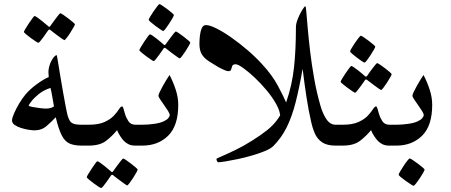

<svg xmlns="http://www.w3.org/2000/svg" viewBox="-20 -722 2234 952"><path d="M448.2 -52.2Q448.2 -36.1 442.4 -18.1Q436.5 0 410.6 0H384.8Q347.7 0 324.5 -10.5Q301.3 -21 285.9 -51.3Q270.5 -81.5 256.3 -140.6Q236.8 -119.6 211.7 -97.7Q186.5 -75.7 150.9 -75.7Q140.1 -75.7 121.8 -78.6Q103.5 -81.5 84.7 -87.4Q65.9 -93.3 52.7 -102.5Q39.6 -111.8 39.6 -125Q39.6 -136.2 49.8 -159.9Q60.1 -183.6 75.4 -209.5Q90.8 -235.4 106.4 -253.4Q127.4 -278.8 161.9 -304.2Q196.3 -329.6 221.7 -339.8Q221.7 -346.2 220.9 -352.1Q220.2 -357.9 220.2 -364.3Q220.2 -368.7 220.5 -372.8Q220.7 -377 221.7 -381.3Q226.6 -408.2 239.7 -428.5Q252.9 -448.7 261.2 -448.7Q262.2 -448.7 267.1 -417.7Q272 -386.7 278.8 -346.2Q285.6 -305.2 293.2 -262.2Q300.8 -219.2 306.9 -187.7Q313 -156.2 314.9 -149.9Q319.8 -134.8 325.2 -124.5Q330.6 -114.3 343.8 -108.9Q356.9 -103.5 384.8 -103.5H410.6Q436.5 -103.5 442.4 -85.9Q448.2 -68.4 448.2 -52.2ZM247.6 -194.3Q244.1 -212.9 240 -238.3Q235.8 -263.7 230.5 -286.1Q195.8 -274.9 171.6 -255.1Q147.5 -235.4 134.8 -218.3Q122.1 -201.2 122.1 -198.7Q122.1 -195.3 139.4 -191.9Q156.7 -188.5 177.2 -186Q197.8 -183.6 208 -183.6Q231.9 -183.6 247.6 -194.3ZM351.6 -601.6Q351.6 -598.6 344.5 -586.2Q337.4 -573.7 328.1 -559.1Q318.8 -544.4 310.3 -533.7Q301.8 -522.9 298.8 -522.9Q297.4 -522.9 286.9 -530.3Q276.4 -537.6 263.7 -547.1Q251 -556.6 241.2 -564.2Q231.4 -571.8 230.5 -572.8Q226.6 -575.7 224.1 -575.7Q221.7 -575.7 219.2 -571.8Q218.3 -571.3 211.9 -561.8Q205.6 -552.2 196.8 -540Q188 -527.8 180.4 -518.8Q172.9 -509.8 169.9 -509.8Q168 -509.8 157 -516.8Q146 -523.9 132.3 -533.9Q118.7 -543.9 108.6 -552.5Q98.6 -561 98.6 -563.5Q98.6 -566.9 106 -579.1Q113.3 -591.3 123 -606Q132.8 -620.6 141.1 -631.6Q149.4 -642.6 150.9 -642.6Q154.8 -642.6 165 -635.5Q175.3 -628.4 187 -618.9Q198.7 -609.4 207.5 -601.8Q216.3 -594.2 217.3 -593.8Q222.2 -588.9 224.1 -588.9Q227.1 -588.9 231 -595.2Q231.9 -596.2 238.5 -605.5Q245.1 -614.7 253.9 -626.7Q262.7 -638.7 270 -647.5Q277.3 -656.2 279.3 -656.2Q282.2 -656.2 293.5 -648.7Q304.7 -641.1 318.1 -630.9Q331.5 -620.6 341.6 -612.1Q351.6 -603.5 351.6 -601.6Z M716.3 -52.2Q716.3 -30.8 710.4 -15.4Q704.6 0 678.2 0H651.9Q632.3 0 619.1 -5.9Q606 -11.7 594.2 -23.4Q585.9 -32.2 576.2 -46.9Q566.4 -61.5 560.5 -76.7Q536.6 -47.4 505.9 -23.7Q475.1 0 419.4 0H394.5Q368.2 0 362.1 -15.1Q356 -30.3 356 -52.2Q356 -73.7 362.1 -88.6Q368.2 -103.5 394.5 -103.5H419.4Q468.8 -103.5 498.5 -117.2Q528.3 -130.9 544.9 -148.9Q561.5 -167 570.1 -180.7Q578.6 -194.3 585 -194.3Q589.4 -194.3 592 -184.3Q594.7 -174.3 600.1 -156.2Q605 -139.2 616.5 -121.3Q627.9 -103.5 651.9 -103.5H678.2Q704.6 -103.5 710.4 -88.9Q716.3 -74.2 716.3 -52.2ZM662.6 118.7Q662.6 121.6 655.8 134Q648.9 146.5 639.4 161.1Q629.9 175.8 621.6 186.5Q613.3 197.3 610.4 197.3Q608.4 197.3 598.1 189.9Q587.9 182.6 575 173.1Q562 163.6 552.2 156Q542.5 148.4 542 147.5Q538.1 144.5 535.6 144.5Q533.2 144.5 530.3 148.4Q529.8 148.9 523.2 158.4Q516.6 168 508.1 180.2Q499.5 192.4 491.9 201.4Q484.4 210.4 481.4 210.4Q479.5 210.4 468.3 203.4Q457 196.3 443.6 186.3Q430.2 176.3 420.2 167.7Q410.2 159.2 410.2 156.7Q410.2 153.3 417.5 141.1Q424.8 128.9 434.6 114.3Q444.3 99.6 452.4 88.6Q460.4 77.6 462.4 77.6Q466.3 77.6 476.6 84.7Q486.8 91.8 498.5 101.3Q510.3 110.8 519 118.4Q527.8 126 528.8 126.5Q533.2 131.3 535.2 131.3Q538.6 131.3 542.5 125Q543 124 549.8 114.7Q556.6 105.5 565.4 93.5Q574.2 81.5 581.5 72.8Q588.9 64 590.8 64Q593.8 64 605 71.5Q616.2 79.1 629.6 89.4Q643.1 99.6 652.8 108.2Q662.6 116.7 662.6 118.7Z M863.8 -202.1Q863.8 -98.6 814 -49.3Q764.2 0 685.5 0H659.7Q636.7 0 629.6 -14.2Q622.6 -28.3 622.6 -52.2Q622.6 -76.7 630.4 -90.1Q638.2 -103.5 659.7 -103.5H685.5Q715.8 -103.5 746.6 -108.2Q777.3 -112.8 793.9 -121.6Q808.6 -128.4 815.2 -137.2Q821.8 -146 821.8 -150.9Q821.8 -158.2 813.2 -171.9Q804.7 -185.5 793.7 -200.9Q782.7 -216.3 774.2 -229.2Q765.6 -242.2 765.6 -247.6Q765.6 -252.4 772 -266.1Q778.3 -279.8 787.8 -296.6Q797.4 -313.5 806.4 -328.4Q815.4 -343.3 820.8 -350.1Q838.9 -315.4 851.3 -277.3Q863.8 -239.3 863.8 -202.1ZM842.3 -647.5Q842.3 -644.5 835.4 -632.1Q828.6 -619.6 818.8 -605Q809.1 -590.3 800.8 -579.3Q792.5 -568.4 789.1 -568.4Q787.1 -568.4 775.9 -575.7Q764.6 -583 751 -593.3Q737.3 -603.5 727.3 -612.3Q717.3 -621.1 717.3 -623.5Q717.3 -627 724.4 -639.2Q731.4 -651.4 741.5 -665.8Q751.5 -680.2 759.8 -690.9Q768.1 -701.7 770.5 -701.7Q773.4 -701.7 784.7 -694.3Q795.9 -687 809.3 -676.8Q822.8 -666.5 832.5 -658.2Q842.3 -649.9 842.3 -647.5ZM923.3 -510.7Q923.3 -507.8 916.5 -495.6Q909.7 -483.4 900.1 -468.8Q890.6 -454.1 882.3 -443.4Q874 -432.6 871.1 -432.6Q869.1 -432.6 858.9 -439.7Q848.6 -446.8 835.7 -456.5Q822.8 -466.3 813 -473.9Q803.2 -481.4 802.7 -481.9Q798.8 -484.9 796.4 -484.9Q793.9 -484.9 791 -481.4Q790.5 -480.5 783.9 -470.9Q777.3 -461.4 768.6 -449.5Q759.8 -437.5 752.4 -428.2Q745.1 -418.9 742.2 -418.9Q740.2 -418.9 729 -426.3Q717.8 -433.6 704.3 -443.6Q690.9 -453.6 680.9 -462.2Q670.9 -470.7 670.9 -473.1Q670.9 -476.1 678.2 -488.5Q685.5 -501 695.3 -515.6Q705.1 -530.3 713.1 -541Q721.2 -551.8 723.1 -551.8Q727.1 -551.8 737.3 -544.7Q747.6 -537.6 759.3 -528.3Q771 -519 779.8 -511.5Q788.6 -503.9 789.6 -502.9Q793.9 -498.5 795.9 -498.5Q799.3 -498.5 803.2 -504.4Q803.7 -505.4 810.5 -514.9Q817.4 -524.4 826.2 -536.1Q835 -547.9 842.3 -556.9Q849.6 -565.9 851.6 -565.9Q854.5 -565.9 865.7 -558.3Q877 -550.8 890.4 -540.5Q903.8 -530.3 913.6 -521.7Q923.3 -513.2 923.3 -510.7Z M1411.1 -171.4Q1411.1 -165 1409.4 -156.7Q1407.7 -148.4 1403.3 -141.1Q1401.4 -136.7 1395.5 -131.8Q1389.6 -127 1380.4 -127Q1369.6 -127 1369.6 -141.6Q1369.6 -168.9 1350.8 -203.6Q1332 -238.3 1302.7 -273.4Q1273.4 -308.6 1242.2 -337.9Q1210.9 -367.2 1185.3 -385.3Q1159.7 -403.3 1148.9 -403.3Q1134.8 -403.3 1131.6 -394.8Q1128.4 -386.2 1126.2 -377.7Q1124 -369.1 1112.3 -369.1Q1104 -369.1 1090.1 -375.7Q1076.2 -382.3 1066.4 -387.2Q1035.6 -405.3 1013.7 -419.7Q991.7 -434.1 980.2 -453.4Q968.8 -472.7 968.8 -504.9Q968.8 -520.5 970.9 -542.5Q973.1 -564.5 980 -581.1Q986.8 -597.7 1001 -597.7Q1020 -597.7 1053.7 -580.8Q1087.4 -564 1127.7 -535.6Q1168 -507.3 1208.3 -472.7Q1248.5 -438 1280.8 -402.3Q1330.1 -349.1 1358.9 -294.9Q1387.7 -240.7 1400.9 -209Q1404.3 -200.2 1407.7 -189Q1411.1 -177.7 1411.1 -171.4ZM1708 -52.2Q1708 -36.1 1702.1 -18.1Q1696.3 0 1669.9 0H1644.5Q1601.6 0 1577.6 -16.1Q1553.7 -32.2 1541.7 -59.1Q1529.8 -85.9 1522.9 -117.7Q1510.3 -171.4 1500 -238.3Q1489.7 -305.2 1480.5 -380.9Q1463.9 -285.6 1445.8 -214.6Q1427.7 -143.6 1401.6 -90.8Q1375.5 -38.1 1334.5 2.9Q1321.3 15.6 1292.7 27.3Q1264.2 39.1 1228.8 49.3Q1193.4 59.6 1158.7 66.9Q1124 74.2 1097.7 78.4Q1071.3 82.5 1062 82.5Q1058.6 82.5 1055.9 76.7Q1053.2 70.8 1053.2 65.9Q1053.2 64 1080.1 52.5Q1106.9 41 1147.5 21.5Q1188 2 1229.5 -24.4Q1273.4 -51.8 1305.2 -77.1Q1336.9 -102.5 1359.6 -135Q1382.3 -167.5 1399.4 -216.3Q1428.2 -299.3 1437.7 -386.7Q1447.3 -474.1 1447.3 -587.4Q1447.3 -605 1457 -629.4Q1466.8 -653.8 1478.3 -672.4Q1489.7 -690.9 1494.1 -690.9Q1496.6 -690.9 1499 -661.4Q1501.5 -631.8 1505.9 -581.1Q1510.3 -530.3 1517.8 -466.6Q1525.4 -402.8 1537.6 -333.5Q1549.8 -264.2 1568.8 -198.2Q1580.6 -157.2 1598.9 -130.4Q1617.2 -103.5 1644.5 -103.5H1669.9Q1696.3 -103.5 1702.1 -85.9Q1708 -68.4 1708 -52.2Z M1975.6 -52.2Q1975.6 -30.8 1969.7 -15.4Q1963.9 0 1937.5 0H1911.1Q1891.6 0 1878.4 -5.9Q1865.2 -11.7 1853.5 -23.4Q1845.2 -32.2 1835.4 -46.9Q1825.7 -61.5 1819.8 -76.7Q1795.9 -47.4 1765.1 -23.7Q1734.4 0 1678.7 0H1653.8Q1627.4 0 1621.3 -15.1Q1615.2 -30.3 1615.2 -52.2Q1615.2 -73.7 1621.3 -88.6Q1627.4 -103.5 1653.8 -103.5H1678.7Q1728 -103.5 1757.8 -117.2Q1787.6 -130.9 1804.2 -148.9Q1820.8 -167 1829.3 -180.7Q1837.9 -194.3 1844.2 -194.3Q1848.6 -194.3 1851.3 -184.3Q1854 -174.3 1859.4 -156.2Q1864.3 -139.2 1875.7 -121.3Q1887.2 -103.5 1911.1 -103.5H1937.5Q1963.9 -103.5 1969.7 -88.9Q1975.6 -74.2 1975.6 -52.2ZM1840.8 -490.7Q1840.8 -487.8 1833.7 -475.3Q1826.7 -462.9 1817.1 -448.2Q1807.6 -433.6 1799.1 -422.6Q1790.5 -411.6 1787.6 -411.6Q1785.2 -411.6 1773.9 -418.9Q1762.7 -426.3 1749.3 -436.5Q1735.8 -446.8 1725.8 -455.6Q1715.8 -464.4 1715.8 -466.8Q1715.8 -470.2 1722.9 -482.4Q1730 -494.6 1739.7 -509Q1749.5 -523.4 1758.1 -534.2Q1766.6 -544.9 1769 -544.9Q1772 -544.9 1783.2 -537.6Q1794.4 -530.3 1807.6 -520Q1820.8 -509.8 1830.8 -501.5Q1840.8 -493.2 1840.8 -490.7ZM1921.9 -354Q1921.9 -351.1 1915 -338.9Q1908.2 -326.7 1898.7 -312Q1889.2 -297.4 1880.9 -286.6Q1872.6 -275.9 1869.6 -275.9Q1867.7 -275.9 1857.4 -283Q1847.2 -290 1834.2 -299.8Q1821.3 -309.6 1811.5 -317.1Q1801.8 -324.7 1800.8 -325.2Q1797.4 -328.1 1794.4 -328.1Q1792.5 -328.1 1789.6 -324.7Q1789.1 -323.7 1782.5 -314.2Q1775.9 -304.7 1767.1 -292.7Q1758.3 -280.8 1750.7 -271.5Q1743.2 -262.2 1740.7 -262.2Q1738.3 -262.2 1727.3 -269.5Q1716.3 -276.9 1702.9 -286.9Q1689.5 -296.9 1679.2 -305.4Q1668.9 -314 1668.9 -316.4Q1668.9 -319.3 1676.3 -331.8Q1683.6 -344.2 1693.6 -358.9Q1703.6 -373.5 1711.7 -384.3Q1719.7 -395 1721.7 -395Q1725.1 -395 1735.4 -387.9Q1745.6 -380.9 1757.3 -371.6Q1769 -362.3 1778.1 -354.7Q1787.1 -347.2 1787.6 -346.2Q1792.5 -341.8 1794.4 -341.8Q1797.9 -341.8 1801.8 -347.7Q1802.2 -348.6 1808.8 -358.2Q1815.4 -367.7 1824.2 -379.4Q1833 -391.1 1840.6 -400.1Q1848.1 -409.2 1850.1 -409.2Q1852.5 -409.2 1864 -401.6Q1875.5 -394 1888.9 -383.8Q1902.3 -373.5 1912.1 -365Q1921.9 -356.4 1921.9 -354Z M2123 -202.1Q2123 -98.6 2073.2 -49.3Q2023.4 0 1944.8 0H1918.9Q1896 0 1888.9 -14.2Q1881.8 -28.3 1881.8 -52.2Q1881.8 -76.7 1889.6 -90.1Q1897.5 -103.5 1918.9 -103.5H1944.8Q1975.1 -103.5 2005.9 -108.2Q2036.6 -112.8 2053.2 -121.6Q2067.9 -128.4 2074.5 -137.2Q2081.1 -146 2081.1 -150.9Q2081.1 -158.2 2072.5 -171.9Q2064 -185.5 2053 -200.9Q2042 -216.3 2033.4 -229.2Q2024.9 -242.2 2024.9 -247.6Q2024.9 -252.4 2031.2 -266.1Q2037.6 -279.8 2047.1 -296.6Q2056.6 -313.5 2065.7 -328.4Q2074.7 -343.3 2080.1 -350.1Q2098.1 -315.4 2110.6 -277.3Q2123 -239.3 2123 -202.1ZM2085.4 119.1Q2085.4 122.1 2078.4 134.5Q2071.3 147 2061.3 162.1Q2051.3 177.2 2042.5 188.2Q2033.7 199.2 2029.8 199.2Q2028.3 199.2 2016.8 191.9Q2005.4 184.6 1991.2 174.6Q1977.1 164.6 1966.8 155.8Q1956.5 147 1956.5 144Q1956.5 141.1 1963.9 128.4Q1971.2 115.7 1981.2 100.6Q1991.2 85.4 2000 74.5Q2008.8 63.5 2011.2 63.5Q2014.2 63.5 2025.9 71Q2037.6 78.6 2051.3 88.9Q2064.9 99.1 2075.2 107.9Q2085.4 116.7 2085.4 119.1Z"/></svg>

Font: Scheherazade New Medium
Style: Regular
Weight: 500
Designer: SIL International
Foundry: SIL International
Version: Version 4.000